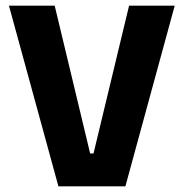

<svg xmlns="http://www.w3.org/2000/svg" viewBox="-20 -659 650 679"><path d="M186.6 0 11.6 -639H173.4L298.8 -116.3H310.7L436.5 -639H597.9L423.4 0Z"/></svg>

Font: Anek Latin Medium
Style: Regular
Weight: 500
Designer: Yesha Goshar
Foundry: Ek Type
Version: Version 1.003